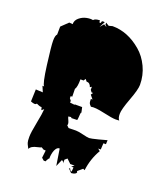

<svg xmlns="http://www.w3.org/2000/svg" viewBox="-147 -838 883 1016"><g transform="rotate(20 295.0 -330.0)"><path d="M106.4 -199.2Q99.1 -196.8 76.7 -208Q73.7 -202.1 65.7 -202.1Q57.6 -202.1 43.5 -208L45.9 -276.4L85.9 -274.4L72.3 -306.6L82 -306.2Q70.3 -314.5 56.9 -417.5Q43.5 -520.5 43.5 -550Q43.5 -579.6 52.7 -587.9L53.2 -632.8L91.3 -669.4L110.8 -667.5Q110.4 -689 128.2 -703.9Q146 -718.8 167.5 -723.4Q189 -728 204.6 -724.6Q213.9 -735.8 240.2 -735.8V-724.6H249.5Q248 -736.3 257.3 -736.3L267.1 -735.8L249.5 -702.1L267.6 -723.6L284.7 -713.9L274.9 -724.6V-735.8L293 -724.6Q311.5 -730 313 -730Q399.9 -730 475.6 -665Q511.2 -634.8 533.4 -587.9Q555.7 -541 555.7 -487.3Q555.7 -460.9 531.5 -396.5Q507.3 -332 507.3 -307.1Q507.3 -282.2 517.1 -272.5L497.1 -271.5Q477.1 -271.5 425.3 -283.2Q373.5 -294.9 351.1 -290Q340.8 -300.3 338.9 -306.2Q336.9 -312 336.9 -328.6H346.2L328.6 -350.1L336.9 -362.3H328.6L319.8 -374V-391.1L310.5 -385.3Q303.7 -407.7 284.2 -407.2L274.9 -418.9L267.1 -407.2H249.5Q249.5 -362.8 239.3 -349.6L240.2 -306.2H231.4V-293.9L240.2 -283.2V-272.5H244.1Q248 -272.5 266.1 -270L267.1 -272.5H308.1L314 -246.6L312 -247.6L315.4 -241.7H312Q310.5 -235.4 309.8 -221.2Q309.1 -207 307.1 -199.2L273.4 -198.2Q273.4 -201.2 272.5 -203.1L256.3 -200.7Q256.8 -195.3 264.2 -179.7Q271.5 -164.1 267.1 -154.8L278.8 -143.6L320.3 -144.5Q334 -144.5 361.6 -137.7Q389.2 -130.9 398.4 -130.9Q407.7 -130.9 449.7 -141.6Q491.7 -152.3 494.6 -153.8L493.7 -130.9H479.5L477.5 -95.2H462.9L475.6 -85Q442.9 -29.8 434.6 37.1L425.3 32.2L398.4 55.2L401.4 60.5Q399.9 73.7 372.6 75.7L352.5 55.2H360.4Q363.8 67.4 372.6 67.4L374.5 43.5H361.3L376.5 32.2H352.1L328.6 9.8L315.4 21L314.9 42Q311.5 28.3 303.2 28.3L286.1 67.4L271.5 -25.9Q259.8 -26.4 252 -14.6Q240.2 2.4 237.8 37.6L240.2 39.6Q236.8 41.5 231.4 50Q226.1 58.6 224.6 63.5H213.9L200.7 51.8L205.6 9.8L192.9 8.8L180.2 1Q173.3 4.4 158.2 7.8Q124 14.6 116.2 33.2Q114.3 29.3 110.4 22Q106.4 14.6 105.2 11.7Q104 8.8 102.1 3.4Q99.1 -4.9 99.1 -29.1Q99.1 -53.2 110.6 -110.8Q122.1 -168.5 123.5 -193.4L110.8 -183.1Z"/></g></svg>

Font: Butcherman
Style: Regular
Weight: 400
Version: Version 001.003